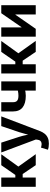

<svg xmlns="http://www.w3.org/2000/svg" viewBox="1103 -1689 794 3040"><g transform="rotate(-90 1500.0 -169.0)"><path d="M62.4 0V-545.9H208.8V-323.3H250.3L404.6 -545.9H577.1L382.5 -275.1L578.9 0H404.9L265.2 -206.9H208.8V0Z M649.4 193.3 683 82.8 700.9 87.6Q730.7 95.3 753.5 91.8Q776.2 88.4 790.1 73.3Q804 58.1 806.9 30.9L811.2 1.6L606.1 -545.9H761.6L853.3 -262.5Q870.3 -208.8 880.7 -155.2Q891.2 -101.6 904.6 -43.1H870.5Q883.9 -101.6 896.9 -155.6Q910 -209.6 927.5 -262.5L1023.6 -545.9H1177.4L945.5 64.4Q928.9 108.4 903 140.7Q877 173 838.5 190.5Q799.9 208 745 208Q716 208 690.5 203.8Q665 199.6 649.4 193.3Z M1504.2 -157.7Q1383.1 -157.7 1319.2 -208.2Q1255.3 -258.6 1255.3 -361.1V-545.9H1401.7V-361.1Q1401.7 -313 1426.6 -293.5Q1451.6 -274.1 1504.2 -274.1Q1542.2 -274.1 1578.8 -282Q1615.5 -289.9 1657.1 -304.3V-187.9Q1639.3 -180.3 1613.5 -173.3Q1587.7 -166.2 1559.1 -162Q1530.6 -157.7 1504.2 -157.7ZM1585.2 0V-545.9H1731.6V0Z M1856.3 0V-545.9H2002.8V-323.3H2044.3L2198.5 -545.9H2371L2176.4 -275.1L2372.9 0H2198.8L2059.2 -206.9H2002.8V0Z M2937.3 0H2790.6V-321.3H2786.4L2563.4 0H2439.3V-545.9H2585.8V-226H2590L2811 -545.9H2937.3Z"/></g></svg>

Font: Adwaita Sans
Style: Regular
Weight: 400
Designer: Rasmus Andersson
Foundry: rsms
Version: Version 4.001;git-9221beed3